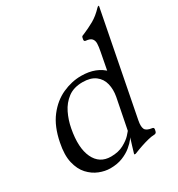

<svg xmlns="http://www.w3.org/2000/svg" viewBox="-171 -815 867 936"><g transform="rotate(-30 262.5 -346.5)"><path d="M178 11Q148 11 116.5 -1.5Q85 -14 60 -41Q35 -68 24.5 -112.5Q14 -157 27 -221Q43 -303 82 -353.5Q121 -404 173 -427.5Q225 -451 278 -451Q321 -451 354.5 -438Q388 -425 411 -400L399 -396L420 -506Q425 -531 425.5 -548Q426 -565 417 -575.5Q408 -586 384 -588Q374 -589 376 -600L378 -610Q379 -615 383 -617Q387 -619 393 -621Q424 -634 454.5 -651Q485 -668 514 -699Q519 -704 522 -704H523Q525 -704 525 -703L412 -123Q406 -92 413 -76.5Q420 -61 451 -57Q462 -56 460 -45L458 -36Q456 -24 442 -24Q429 -24 409 -19Q389 -14 366.5 -6.5Q344 1 322 10Q321 11 316 11H314Q312 11 312 8Q314 2 323 -29Q332 -60 343 -90H348Q344 -81 331.5 -64.5Q319 -48 298 -30.5Q277 -13 247 -1Q217 11 178 11ZM209 -37Q251 -37 280.5 -53Q310 -69 325.5 -86Q341 -103 342 -105L376 -277Q383 -315 375 -348Q367 -381 340.5 -401Q314 -421 269 -421Q219 -421 186.5 -396.5Q154 -372 135.5 -334Q117 -296 109 -253Q90 -153 117.5 -95Q145 -37 209 -37Z"/></g></svg>

Font: Young Serif Light
Style: Italic
Weight: 300
Italic angle: -10.979°
Designer: Bastien Sozeau
Foundry: NBR — Bastien Sozeau
Version: Version 5.001